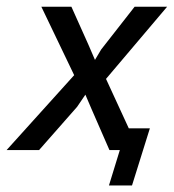

<svg xmlns="http://www.w3.org/2000/svg" viewBox="-52 -451 522 577"><path d="M223.6 -122.1 204.6 -166.5 179.7 -129.9 65.4 0H-32.2L170.9 -225.1L72.3 -430.7H162.6L213.4 -317.4L233.4 -271L252 -302.2L352.5 -430.7H450.2L266.6 -213.9L335 -65.4H398.4L344.7 106.4H275.4L308.1 0H276.9Z"/></svg>

Font: PT Astra Sans
Style: Italic
Weight: 400
Italic angle: -16°
Designer: A.Korolkova, I. Chaeva
Foundry: ParaType Ltd
Version: Version 1.001; ttfautohint (v1.6)